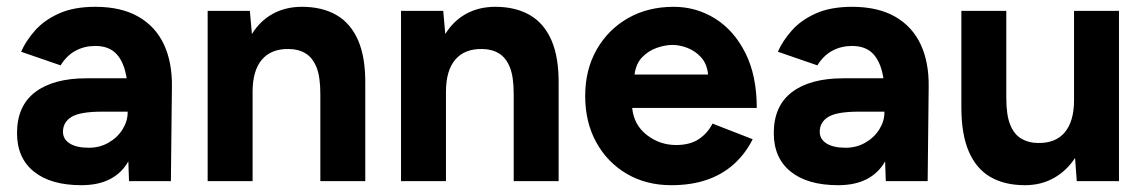

<svg xmlns="http://www.w3.org/2000/svg" viewBox="-20 -532 3364 564"><path d="M219 12Q129 12 79.5 -28Q30 -68 30 -141Q30 -221 83.5 -261.5Q137 -302 234 -302H352Q345 -348 323 -372.5Q301 -397 260 -397Q228 -397 202 -383Q176 -369 158 -340L42 -380Q56 -412 83 -442.5Q110 -473 153.5 -492.5Q197 -512 260 -512Q336 -512 386.5 -483Q437 -454 461.5 -401.5Q486 -349 485 -277L482 0H359L357 -58Q338 -24 303.5 -6Q269 12 219 12ZM241 -98Q273 -98 299 -113Q325 -128 340 -152Q355 -176 355 -202V-204H280Q215 -204 190 -188.5Q165 -173 165 -145Q165 -123 185 -110.5Q205 -98 241 -98Z M590 0V-500H714L720 -432Q744 -471 781.5 -491.5Q819 -512 867 -512Q926 -512 968 -488Q1010 -464 1032 -413.5Q1054 -363 1053 -283V0H921V-256Q921 -307 909.5 -335Q898 -363 877 -375.5Q856 -388 828 -388Q777 -389 749.5 -357Q722 -325 722 -262V0Z M1158 0V-500H1282L1288 -432Q1312 -471 1349.5 -491.5Q1387 -512 1435 -512Q1494 -512 1536 -488Q1578 -464 1600 -413.5Q1622 -363 1621 -283V0H1489V-256Q1489 -307 1477.5 -335Q1466 -363 1445 -375.5Q1424 -388 1396 -388Q1345 -389 1317.5 -357Q1290 -325 1290 -262V0Z M1952 12Q1878 12 1821 -21.5Q1764 -55 1731.5 -114Q1699 -173 1699 -250Q1699 -327 1732.5 -386Q1766 -445 1824.5 -478.5Q1883 -512 1959 -512Q2025 -512 2080.5 -477.5Q2136 -443 2169.5 -376.5Q2203 -310 2203 -215H1837Q1842 -165 1880 -135.5Q1918 -106 1966 -106Q2007 -106 2033 -123.5Q2059 -141 2073 -169L2191 -123Q2170 -81 2136.5 -50.5Q2103 -20 2057 -4Q2011 12 1952 12ZM1844 -313H2060Q2057 -344 2040 -363Q2023 -382 2000 -391Q1977 -400 1955 -400Q1934 -400 1909.5 -391.5Q1885 -383 1866.5 -364Q1848 -345 1844 -313Z M2442 12Q2352 12 2302.5 -28Q2253 -68 2253 -141Q2253 -221 2306.5 -261.5Q2360 -302 2457 -302H2575Q2568 -348 2546 -372.5Q2524 -397 2483 -397Q2451 -397 2425 -383Q2399 -369 2381 -340L2265 -380Q2279 -412 2306 -442.5Q2333 -473 2376.5 -492.5Q2420 -512 2483 -512Q2559 -512 2609.5 -483Q2660 -454 2684.5 -401.5Q2709 -349 2708 -277L2705 0H2582L2580 -58Q2561 -24 2526.5 -6Q2492 12 2442 12ZM2464 -98Q2496 -98 2522 -113Q2548 -128 2563 -152Q2578 -176 2578 -202V-204H2503Q2438 -204 2413 -188.5Q2388 -173 2388 -145Q2388 -123 2408 -110.5Q2428 -98 2464 -98Z M2991 12Q2931 12 2889.5 -12Q2848 -36 2826 -86.5Q2804 -137 2804 -217V-500H2936V-244Q2936 -194 2947.5 -165.5Q2959 -137 2980.5 -124.5Q3002 -112 3029 -112Q3081 -111 3108 -143.5Q3135 -176 3135 -238V-500H3267V0H3143L3138 -68Q3113 -30 3075.5 -9Q3038 12 2991 12Z"/></svg>

Font: Figtree Light
Style: Bold
Weight: 700
Version: Version 2.002